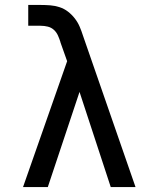

<svg xmlns="http://www.w3.org/2000/svg" viewBox="-20 -755 640 775"><path d="M73 0 251 -508 224 -584Q224 -584 224 -584Q224 -584 224 -584V-585Q220 -598 214 -611.5Q208 -625 197.5 -634.5Q187 -644 173 -647.5Q159 -651 144 -651H94V-735H144Q164 -735 183 -733.5Q202 -732 220.5 -726Q239 -720 254.5 -708Q270 -696 282 -680.5Q294 -665 301.5 -647.5Q309 -630 315 -611L527 0H427L301 -384L173 0Z"/></svg>

Font: Iosevka Slab Medium Extended
Style: Regular
Weight: 500
Width: 7
Monospace: yes
Designer: Belleve Invis
Foundry: Belleve Invis
Version: Version 11.1.1; ttfautohint (v1.8.3)